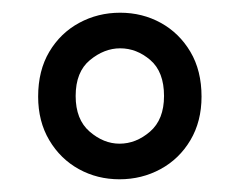

<svg xmlns="http://www.w3.org/2000/svg" viewBox="-20 -732 377 302"><path d="M168 -450Q133 -450 104 -466Q75 -482 57.5 -511.5Q40 -541 40 -580Q40 -621 57.5 -650.5Q75 -680 104.5 -696Q134 -712 169 -712Q204 -712 233 -696Q262 -680 279.5 -650.5Q297 -621 297 -580Q297 -541 279.5 -511.5Q262 -482 232.5 -466Q203 -450 168 -450ZM168 -506Q194 -506 216 -525Q238 -544 238 -581Q238 -619 216.5 -637.5Q195 -656 169 -656Q144 -656 121.5 -637.5Q99 -619 99 -581Q99 -544 121 -525Q143 -506 168 -506Z"/></svg>

Font: DM Sans 24pt Light
Style: Regular
Weight: 300
Designer: Colophon Foundry, Jonny Pinhorn
Foundry: Colophon Foundry
Version: Version 4.004;gftools[0.9.30]